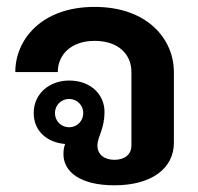

<svg xmlns="http://www.w3.org/2000/svg" viewBox="-20 -537 582 565"><path d="M183.3 -245.8C206.7 -245.8 225 -227.5 225 -204.2C225 -180.8 206.7 -162.5 183.3 -162.5C160 -162.5 141.7 -180.8 141.7 -204.2C141.7 -227.5 160 -245.8 183.3 -245.8ZM183.3 -300C126.7 -300 79.2 -262.5 79.2 -204.2C79.2 -150 120 -117.5 171.7 -113.3C168.3 -105 166.7 -95 166.7 -83.3C166.7 -31.7 215.8 8.3 316.7 8.3C427.5 8.3 491.7 -42.5 491.7 -116.7V-325C491.7 -420.8 415 -516.7 258.3 -516.7C101.7 -516.7 25 -420 25 -325H150C150 -375 188.3 -416.7 258.3 -416.7C328.3 -416.7 366.7 -377.5 366.7 -325V-108.3C366.7 -82.5 346.7 -66.7 316.7 -66.7C288.3 -66.7 266.7 -81.7 266.7 -108.3C266.7 -135.8 287.5 -155 287.5 -208.3C287.5 -256.7 249.2 -300 183.3 -300Z"/></svg>

Font: BoonHome
Style: Bold
Weight: 700
Designer: Sungsit Sawaiwan
Foundry: Sungsit Sawaiwan
Version: Version 0.2